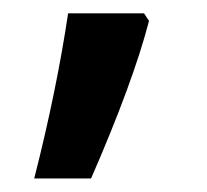

<svg xmlns="http://www.w3.org/2000/svg" viewBox="-20 -136 307 285"><path d="M193.8 -116.2H81.1C69.8 -40.5 53.2 41 30.8 128.9H115.2C156.7 33.7 185.5 -44.4 201.2 -105Z"/></svg>

Font: Samim Medium
Style: Regular
Weight: 500
Foundry: DejaVu fonts team - Redesigned by Saber Rastikerdar
Version: Version 4.0.5